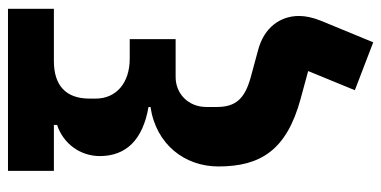

<svg xmlns="http://www.w3.org/2000/svg" viewBox="-257 -523 955 481"><g transform="rotate(-90 220.5 -282.5)"><path d="M439 -625V-740H33V-625H148V-617C100 -601 70 -558 70 -510C70 -444 111 -402 193 -388V-383C99 -369 44 -297 44 -213C44 -107 85 -42 213 -7L283 12L235 129L355 175L409 44C417 24 421 6 421 -11C421 -58 392 -98 337 -113L267 -132C213 -147 193 -170 193 -217V-243C193 -288 226 -320 268 -320H363V-435H314C252 -435 214 -470 214 -520V-536C214 -596 248 -625 308 -625Z"/></g></svg>

Font: LVC Sans
Style: Bold
Weight: 700
Designer: Mike Abbink, Paul van der Laan, Pieter van Rosmalen
Foundry: Bold Monday
Version: Version 3.0